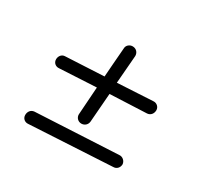

<svg xmlns="http://www.w3.org/2000/svg" viewBox="-83 -547 532 516"><g transform="rotate(30 183.0 -289.5)"><path d="M336 -333C336 -343 327 -351 317 -350L207 -344L214 -431C214 -441 207 -450 195 -450C186 -450 177 -443 177 -433C174 -398 172 -368 170 -342L51 -336C41 -336 34 -327 34 -317C34 -306 43 -299 53 -300L167 -306C163 -245 161 -219 161 -219C161 -209 169 -201 179 -201C189 -201 197 -208 198 -218L205 -308L319 -313C330 -314 336 -323 336 -333ZM330 -162C329 -172 320 -180 310 -179L54 -166C43 -165 37 -156 37 -146C37 -135 46 -128 56 -129L312 -143C323 -143 330 -152 330 -162Z"/></g></svg>

Font: Sacramento
Style: Regular
Weight: 400
Designer: Astigmatic (AOETI)
Foundry: Astigmatic (AOETI)
Version: Version 1.000